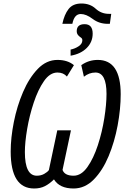

<svg xmlns="http://www.w3.org/2000/svg" viewBox="-20 -1066 720 1096"><path d="M336 -930H393Q404 -986 441 -986Q472 -986 509 -958Q546 -930 595 -930H607L615 -987H601Q558 -987 526 -1016.5Q494 -1046 445 -1046Q396 -1046 371.5 -1014.5Q347 -983 336 -930ZM383 -748Q441 -758 475 -792Q509 -826 509 -874Q509 -928 463 -928Q418 -928 418 -888Q418 -873 428 -863Q435 -856 442.5 -851Q450 -846 450 -836Q450 -816 429 -802Q408 -788 383 -783ZM175 10Q210 10 236.5 -3.5Q263 -17 288 -42Q320 10 400 10Q465 10 515.5 -41.5Q566 -93 600 -174.5Q634 -256 651.5 -350Q669 -444 669 -528Q669 -724 538 -724Q486 -724 444 -694L459 -628Q489 -652 525 -652Q588 -652 588 -530Q588 -471 575.5 -391.5Q563 -312 538.5 -237Q514 -162 479 -112.5Q444 -63 400 -63Q349 -63 337 -96L385 -322H307L259 -95Q251 -84 232.5 -73.5Q214 -63 190 -63Q122 -63 122 -198Q122 -253 135 -329.5Q148 -406 172.5 -480Q197 -554 231 -603Q265 -652 308 -652Q342 -652 362 -629L402 -694Q366 -724 308 -724Q245 -724 195.5 -672.5Q146 -621 111.5 -540.5Q77 -460 59 -369.5Q41 -279 41 -201Q41 10 175 10Z"/></svg>

Font: Noto Sans UI Condensed
Style: Italic
Weight: 400
Width: 3
Italic angle: -12°
Designer: Monotype Design Team
Foundry: Monotype Imaging Inc.
Version: Version 1.901